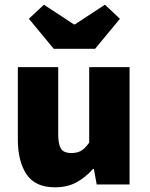

<svg xmlns="http://www.w3.org/2000/svg" viewBox="-20 -786 640 818"><path d="M214 12Q130 12 93 -43.5Q56 -99 56 -192V-500H228V-214Q228 -172 239.5 -153Q251 -134 285 -134Q307 -134 323.5 -142.5Q340 -151 360 -178V-500H532V0H392L380 -66H376Q344 -30 305.5 -9Q267 12 214 12ZM209 -578 103 -706 167 -766 295 -682H299L427 -766L491 -706L385 -578Z"/></svg>

Font: Source Code Pro Black
Style: Regular
Weight: 900
Monospace: yes
Designer: Paul D. Hunt, Teo Tuominen
Foundry: Adobe Systems Incorporated
Version: Version 2.030;PS 1.000;hotconv 16.6.51;makeotf.lib2.5.65220